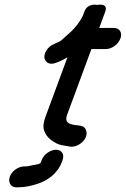

<svg xmlns="http://www.w3.org/2000/svg" viewBox="-20 -624 536 818"><path d="M157.6 58 154.6 66C152.6 71.4 150.3 74.9 132.9 77.3C114.8 79.7 101.8 85 90.6 85H84.9C76.3 84.4 60.5 87.9 48.6 96.1C4.7 126.1 14.6 174 48.7 174H56.7C85.7 174 115.9 167.6 142.8 158.2C180.5 145.1 224.3 118 243.6 66L246.6 58C255.5 33.7 243.1 14 218.8 14C195.8 14 167.2 32 157.6 58ZM332.7 -556.4C321.2 -532.4 301.6 -507.6 283.9 -490.4L266.6 -475C260.6 -469.6 253.2 -462.9 245.5 -455.9C236.7 -448 235.9 -447.6 222.9 -442.2L210.3 -436.4C181.3 -424.8 167.1 -396 169.2 -378.1C171.3 -361.4 188.7 -343.2 221.5 -357.6L233.3 -362.2C244 -366.4 253.1 -371.6 263.5 -377.8C264 -378.1 265.5 -379 267.6 -380.3L177.3 -136C167.5 -109.5 160.3 -86.8 169.1 -64.9C179.1 -38.6 198.9 -25.1 220.6 -13.2C234.4 -5.7 252.1 -4 267.4 -1.3L279.1 0.7C290.5 2.2 302.6 -0.5 314.3 -6.9C362.4 -33.4 354.7 -82.5 325.5 -87.7L314.3 -89.7C313.8 -89.7 313 -89.9 312.3 -89.9C269.2 -93.6 254.5 -104 266.3 -136L369.5 -415H431.5C456.3 -415 483.9 -435.2 493.1 -460C502.3 -484.8 489.5 -505 464.7 -505H402.7L428.3 -574C442.9 -613.6 394 -603 394 -603C394 -603 353.7 -613.1 339.3 -574Z"/></svg>

Font: Just Breathe
Style: BdObl7
Weight: 400
Foundry: Cannot Into Space Fonts
Version: Version 0.72